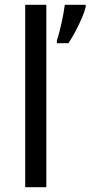

<svg xmlns="http://www.w3.org/2000/svg" viewBox="-20 -780 377 800"><path d="M173 0H85V-760H173ZM337 -751Q333 -733 321.5 -706Q310 -679 295 -650.5Q280 -622 265 -600H217V-612Q222 -626 227 -645Q232 -664 236.5 -684.5Q241 -705 244.5 -724.5Q248 -744 250 -760H337Z"/></svg>

Font: Noto Sans Myanmar
Style: Regular
Weight: 400
Designer: Monotype Design Team
Foundry: Monotype Imaging Inc.
Version: Version 2.107